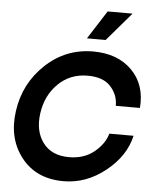

<svg xmlns="http://www.w3.org/2000/svg" viewBox="-64 -1055 943 1121"><g transform="rotate(5 407.5 -495.0)"><path d="M521 -1000H667L523.9 -833H414.1ZM350.1 9.8Q189.9 9.8 102.5 -101.6Q15.1 -212.9 38.1 -375Q61 -538.1 179 -648.9Q296.9 -759.8 458 -759.8Q602.1 -759.8 685.5 -675.3Q769 -590.8 757.8 -455.1H616.2Q617.2 -518.1 573.5 -567.1Q529.8 -616.2 438 -616.2Q335 -616.2 265.4 -547.6Q195.8 -479 181.2 -375Q166 -270 216.6 -201.4Q267.1 -132.8 370.1 -132.8Q459 -132.8 518.1 -181.9Q577.1 -231 592.8 -290H734.9Q708 -169.9 595.5 -80.1Q482.9 9.8 350.1 9.8Z"/></g></svg>

Font: Oakes Grotesk
Style: Bold Italic
Weight: 700
Designer: Samuel Oakes
Foundry: Samuel Oakes
Version: Version 1.0 | wf-rip DC20170320